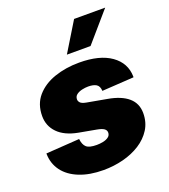

<svg xmlns="http://www.w3.org/2000/svg" viewBox="-141 -871 866 983"><g transform="rotate(-20 292.0 -379.5)"><path d="M254.9 10.3Q179.2 10.3 123.8 -12Q68.4 -34.2 38.6 -74.2Q8.8 -114.3 7.8 -167Q7.8 -168 7.8 -168.7Q7.8 -169.4 7.8 -169.9L190.4 -182.1Q193.8 -150.4 209.5 -136.5Q225.1 -122.6 265.6 -122.6Q282.2 -122.6 299.6 -126Q316.9 -129.4 329.3 -138.2Q341.8 -147 341.8 -162.6Q341.8 -175.3 330.3 -183.6Q318.8 -191.9 291 -196.8L197.3 -213.9Q126 -227.5 89.4 -265.1Q52.7 -302.7 52.7 -356.4Q52.7 -421.4 89.8 -464.4Q127 -507.3 188.7 -528.6Q250.5 -549.8 323.7 -549.8Q435.1 -549.8 497.1 -505.9Q559.1 -461.9 560.5 -388.2Q560.5 -387.2 560.3 -386Q560.1 -384.8 560.1 -383.8L386.7 -373Q385.3 -399.4 369.6 -409.2Q354 -418.9 325.2 -418.9Q309.6 -418.9 292 -415Q274.4 -411.1 262 -401.9Q249.5 -392.6 249.5 -376Q249.5 -366.2 257.6 -357.7Q265.6 -349.1 289.6 -344.7L397.5 -325.2Q469.7 -312.5 507.1 -280Q544.4 -247.6 544.4 -194.8Q544.4 -145 520.3 -106.7Q496.1 -68.4 455.1 -42.2Q414.1 -16.1 362.3 -2.9Q310.5 10.3 254.9 10.3ZM279.3 -609.4 376.5 -768.6H545.9L408.2 -609.4Z"/></g></svg>

Font: Inter 16pt Black
Style: Italic
Weight: 900
Italic angle: -9.3988°
Version: Version 4.001;git-66647c0bb